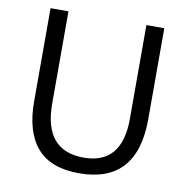

<svg xmlns="http://www.w3.org/2000/svg" viewBox="-80 -777 847 867"><g transform="rotate(10 343.5 -344.0)"><path d="M82.5 -272V-700.2H164.6V-277.3Q164.6 -61.5 346.2 -61.5Q522 -61.5 522 -270V-700.2H604V-283.2Q604 11.7 337.9 11.7Q207.5 11.7 145 -61Q82.5 -133.8 82.5 -272Z"/></g></svg>

Font: Selawik
Style: Regular
Weight: 400
Designer: Aaron Bell
Foundry: Microsoft Corporation
Version: Version 1.01